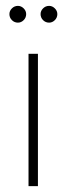

<svg xmlns="http://www.w3.org/2000/svg" viewBox="-20 -633 226 653"><path d="M12 -585Q12 -596 20.5 -604.5Q29 -613 41 -613Q52 -613 60.5 -604.5Q69 -596 69 -585Q69 -573 60.5 -564.5Q52 -556 41 -556Q29 -556 20.5 -564.5Q12 -573 12 -585ZM118 -585Q118 -596 126.5 -604.5Q135 -613 147 -613Q158 -613 166.5 -604.5Q175 -596 175 -585Q175 -573 166.5 -564.5Q158 -556 147 -556Q135 -556 126.5 -564.5Q118 -573 118 -585ZM77 -450H109V0H77Z"/></svg>

Font: Poiret One
Style: Regular
Weight: 400
Designer: Denis Masharov (denis.masharov@gmail.com), Cyreal (Charset Expansion)
Foundry: Denis Masharov
Version: Version 1.101